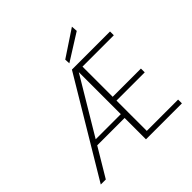

<svg xmlns="http://www.w3.org/2000/svg" viewBox="-221 -1115 1322 1322"><g transform="rotate(-45 440.0 -454.5)"><path d="M32 0 451 -700H822V-663H517V-369H792V-332H517V-37H822V0H472V-654L81 0ZM180 -208 199 -245H492V-208ZM469 -743 467 -781 660 -909 663 -865Z"/></g></svg>

Font: DM Sans 20pt ExtraLight
Style: Regular
Weight: 250
Version: Version 4.004;gftools[0.9.30]